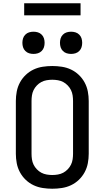

<svg xmlns="http://www.w3.org/2000/svg" viewBox="-20 -1147 640 1175"><path d="M300 8Q271 8 241.5 3.5Q212 -1 185.5 -13.5Q159 -26 137.5 -46.5Q116 -67 102 -93Q88 -119 82.5 -148Q77 -177 77 -206V-529Q77 -558 82.5 -587Q88 -616 102 -642Q116 -668 137.5 -688.5Q159 -709 185.5 -721.5Q212 -734 241.5 -738.5Q271 -743 300 -743Q329 -743 358.5 -738.5Q388 -734 414.5 -721.5Q441 -709 462.5 -688.5Q484 -668 498 -642Q512 -616 517.5 -587Q523 -558 523 -529V-206Q523 -177 517.5 -148Q512 -119 498 -93Q484 -67 462.5 -46.5Q441 -26 414.5 -13.5Q388 -1 358.5 3.5Q329 8 300 8ZM300 -76Q317 -76 334.5 -79Q352 -82 367 -90Q382 -98 394.5 -111Q407 -124 414.5 -139.5Q422 -155 424.5 -172Q427 -189 427 -206V-529Q427 -546 424.5 -563Q422 -580 414.5 -595.5Q407 -611 394.5 -624Q382 -637 367 -645Q352 -653 334.5 -656Q317 -659 300 -659Q283 -659 265.5 -656Q248 -653 233 -645Q218 -637 205.5 -624Q193 -611 185.5 -595.5Q178 -580 175.5 -563Q173 -546 173 -529V-206Q173 -189 175.5 -172Q178 -155 185.5 -139.5Q193 -124 205.5 -111Q218 -98 233 -90Q248 -82 265.5 -79Q283 -76 300 -76ZM415 -817Q401 -817 388 -821Q375 -825 365 -835Q355 -845 351 -858Q347 -871 347 -885Q347 -899 351 -912Q355 -925 365 -935Q375 -945 388 -949Q401 -953 415 -953Q429 -953 442 -949Q455 -945 465 -935Q475 -925 479 -912Q483 -899 483 -885Q483 -871 479 -858Q475 -845 465 -835Q455 -825 442 -821Q429 -817 415 -817ZM185 -817Q171 -817 158 -821Q145 -825 135 -835Q125 -845 121 -858Q117 -871 117 -885Q117 -899 121 -912Q125 -925 135 -935Q145 -945 158 -949Q171 -953 185 -953Q199 -953 212 -949Q225 -945 235 -935Q245 -925 249 -912Q253 -899 253 -885Q253 -871 249 -858Q245 -845 235 -835Q225 -825 212 -821Q199 -817 185 -817ZM128 -1053V-1127H473V-1053Z"/></svg>

Font: Iosevka Medium Extended
Style: Regular
Weight: 500
Width: 7
Monospace: yes
Designer: Belleve Invis
Foundry: Belleve Invis
Version: Version 32.5.0; ttfautohint (v1.8.4)